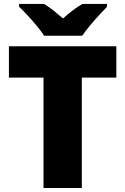

<svg xmlns="http://www.w3.org/2000/svg" viewBox="-20 -947 631 967"><path d="M392.1 0H199.2V-556.2H24.9V-713.9H565.9V-556.2H392.1ZM202.1 -767.1Q187.5 -790 165 -817.1Q142.6 -844.2 118.9 -869.6Q95.2 -895 76.2 -913.1V-927.2H202.1Q228.5 -910.6 249.8 -893.8Q271 -877 297.4 -854Q323.2 -877 346.2 -894.5Q369.1 -912.1 395 -927.2H519V-913.1Q502.4 -896 479 -870.6Q455.6 -845.2 432.6 -817.6Q409.7 -790 394 -767.1Z"/></svg>

Font: Open Sans ExtraBold
Style: Regular
Weight: 800
Designer: Monotype Design Team
Foundry: Monotype Imaging Inc.
Version: Version 3.003; ttfautohint (v1.8.4)